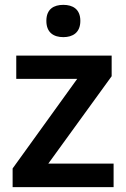

<svg xmlns="http://www.w3.org/2000/svg" viewBox="-20 -771 521 791"><path d="M241 -751C202 -751 171 -734 171 -685C171 -636 202 -618 241 -618C279 -618 311 -636 311 -685C311 -734 279 -751 241 -751ZM448 0V-97H179L440 -457V-542H47V-446H298L32 -77V0Z"/></svg>

Font: Noto Sans Gurmukhi SemiBold
Style: Regular
Weight: 600
Designer: Jelle Bosma - Monotype Design Team
Foundry: Monotype Imaging Inc.
Version: Version 2.004